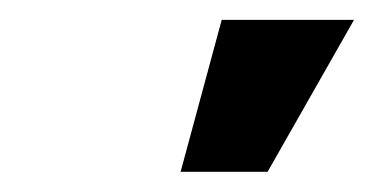

<svg xmlns="http://www.w3.org/2000/svg" viewBox="-20 -787 381 192"><path d="M160.6 -615.2 201.7 -767.1H334L247.6 -615.2Z"/></svg>

Font: Inter
Style: Bold Italic
Weight: 700
Italic angle: -9.39999°
Designer: Rasmus Andersson
Foundry: rsms
Version: Version 4.001;git-9221beed3